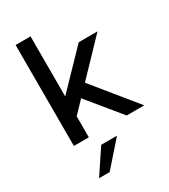

<svg xmlns="http://www.w3.org/2000/svg" viewBox="-231 -826 1041 1184"><g transform="rotate(-30 290.0 -234.5)"><path d="M114.3 250 228.5 78.1H340.8L189.5 250ZM79.1 0V-718.8H185.5V-291L424.8 -539.1H558.6L333 -303.7L580.1 0H455.1L264.6 -232.4L185.5 -149.4V0Z"/></g></svg>

Font: Min Sans Medium
Style: Regular
Weight: 500
Designer: Jinseong-Kim, NotoSansCJK, Nunito
Foundry: Jinseong-Kim
Version: Version 1.400;Glyphs 3.1.2 (3151)